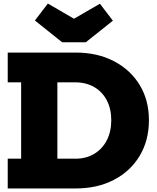

<svg xmlns="http://www.w3.org/2000/svg" viewBox="-20 -1061 882 1081"><path d="M463 -823H330L176.5 -945.5L249.5 -1041L396.5 -955.5L542.5 -1040L615.5 -944.5ZM335.5 0V-167.5H402Q464.5 -167 510.5 -194.8Q556.5 -222.5 581.5 -271.5Q606.5 -320.5 606.5 -384.5Q606.5 -447.5 581.5 -495.8Q556.5 -544 510.5 -570.8Q464.5 -597.5 402 -597.5H335.5V-765H406Q529 -765 622 -716.2Q715 -667.5 766.8 -582Q818.5 -496.5 818.5 -384.5Q818.5 -271 766.8 -184.2Q715 -97.5 622 -48.8Q529 0 406 0ZM23.5 0V-167.5H99V-597.5H23.5V-765H372V-597.5H303V-167.5H372V0Z"/></svg>

Font: Hepta Slab ExtraBold
Style: Regular
Weight: 800
Designer: Michael LaGattuta
Foundry: Michael LaGattuta
Version: Version 1.102